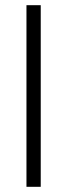

<svg xmlns="http://www.w3.org/2000/svg" viewBox="-20 -720 259 740"><path d="M82 -700H137V0H82Z"/></svg>

Font: Renner* Light
Style: Light
Weight: 300
Version: Version 003.000 ; ttfautohint (v0.97) -l 8 -r 50 -G 200 -x 1